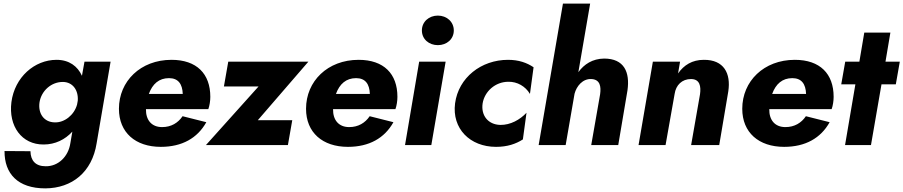

<svg xmlns="http://www.w3.org/2000/svg" viewBox="-20 -800 4983 1059"><path d="M5 33C4 158 78 239 230 239C378 238 488 149 513 -10L590 -460H446L432 -382C408 -435 361 -470 292 -470C170 -470 61 -374 43 -237C26 -104 100 -2 221 -3C284 -3 339 -30 379 -74L368 -10C357 64 301 118 232 117C176 117 149 86 148 34ZM198 -236C208 -299 263 -349 328 -348C381 -347 413 -303 409 -245L405 -223C389 -165 335 -123 282 -125C222 -126 189 -174 198 -236Z M867 10C984 10 1069 -38 1118 -126L987 -159C962 -122 924 -99 874 -99C816 -99 784 -138 785 -198H1129C1136 -217 1140 -244 1140 -266C1140 -393 1065 -470 926 -470C755 -470 636 -352 636 -200C636 -69 727 10 867 10ZM912 -369C963 -369 986 -337 988 -282H801C821 -337 857 -369 912 -369Z M1406 -323 1116 0H1568L1592 -137H1402L1681 -460H1239L1215 -323Z M1899 10C2016 10 2101 -38 2150 -126L2019 -159C1994 -122 1956 -99 1906 -99C1848 -99 1816 -138 1817 -198H2161C2168 -217 2172 -244 2172 -266C2172 -393 2097 -470 1958 -470C1787 -470 1668 -352 1668 -200C1668 -69 1759 10 1899 10ZM1944 -369C1995 -369 2018 -337 2020 -282H1833C1853 -337 1889 -369 1944 -369Z M2307 -632C2307 -584 2346 -551 2395 -551C2444 -551 2483 -584 2483 -632C2483 -680 2444 -714 2395 -714C2346 -714 2307 -680 2307 -632ZM2292 -460 2214 0H2359L2438 -460Z M2642 -230C2653 -296 2712 -349 2784 -349C2833 -350 2878 -324 2903 -282L2923 -429C2886 -454 2841 -470 2782 -470C2634 -470 2509 -372 2490 -230C2472 -91 2572 10 2716 10C2778 10 2825 -6 2864 -31L2884 -178C2848 -140 2796 -110 2739 -111C2672 -113 2632 -163 2642 -230Z M3290 -280 3241 0H3390L3441 -302C3455 -402 3423 -477 3312 -477C3248 -476 3202 -446 3170 -402L3235 -780H3085L2951 0H3100L3149 -283C3160 -325 3194 -367 3243 -364C3290 -361 3296 -323 3290 -280Z M3841 -280 3792 0H3947L3997 -296C4012 -395 3973 -471 3862 -470C3798 -470 3752 -441 3720 -395L3731 -460H3581L3502 0H3651L3701 -282C3708 -331 3742 -364 3791 -364C3841 -364 3847 -323 3841 -280Z M4305 10C4422 10 4507 -38 4556 -126L4425 -159C4400 -122 4362 -99 4312 -99C4254 -99 4222 -138 4223 -198H4567C4574 -217 4578 -244 4578 -266C4578 -393 4503 -470 4364 -470C4193 -470 4074 -352 4074 -200C4074 -69 4165 10 4305 10ZM4350 -369C4401 -369 4424 -337 4426 -282H4239C4259 -337 4295 -369 4350 -369Z M4642 -460 4620 -335H4698L4641 0H4784L4842 -335H4921L4943 -460H4864L4891 -620H4747L4720 -460Z"/></svg>

Font: Jost*
Style: Bold Italic
Weight: 700
Italic angle: -10°
Version: Version 3.7